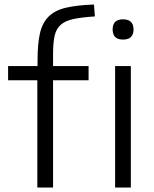

<svg xmlns="http://www.w3.org/2000/svg" viewBox="-20 -834 687 854"><path d="M527 -658Q481 -658 481 -703Q481 -748 527 -748Q574 -748 574 -703Q574 -658 527 -658ZM492 -540H562V0H492ZM146 -477H16V-540H147V-563Q147 -638 157.5 -685Q168 -732 196 -760Q224 -788 272.5 -799.5Q321 -811 398 -814L402 -761Q343 -757 307 -749.5Q271 -742 250.5 -724Q230 -706 223 -675Q216 -644 216 -593V-540H374V-477H216V0H146Z"/></svg>

Font: Encode Sans Wide
Style: Light
Weight: 300
Designer: Pablo Impallari, Andres Torresi
Foundry: Pablo Impallari, Andres Torresi
Version: Version 1.000; ttfautohint (v1.00) -l 8 -r 50 -G 200 -x 14 -